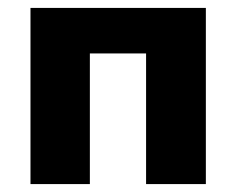

<svg xmlns="http://www.w3.org/2000/svg" viewBox="-20 -465 596 485"><path d="M57 0V-445H500V0H349V-330H207V0Z"/></svg>

Font: Nunito Sans 12pt ExtraLight
Style: Weight 830 Width 84 Optical size 12.0 YTLC 445
Weight: 830
Width: 4
Designer: Vernon Adams
Foundry: Vernon Adams
Version: Version 3.101;gftools[0.9.27]